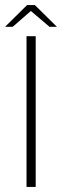

<svg xmlns="http://www.w3.org/2000/svg" viewBox="-31 -733 243 753"><path d="M73 0V-591H109V0ZM-11 -628 75 -713H106L192 -628H163L90 -690L19 -628Z"/></svg>

Font: Alumni Sans Thin ExtraLight
Style: Regular
Weight: 250
Version: Version 1.018